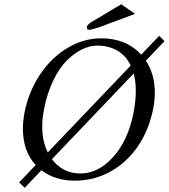

<svg xmlns="http://www.w3.org/2000/svg" viewBox="-20 -838 792 901"><path d="M727.1 -669.9 752 -645 664.6 -553.2Q706.5 -489.7 706.5 -402.8Q706.5 -368.2 699.2 -329.1Q679.7 -229.5 627.9 -152.8Q576.2 -76.2 499 -33.2Q421.9 9.8 331.1 9.8Q238.3 9.8 174.3 -39.1L96.2 43L69.8 18.1L147.5 -63.5Q87.4 -128.9 87.4 -234.4Q87.4 -268.1 95.2 -310.1Q114.3 -407.2 166.7 -486.6Q219.2 -565.9 295.2 -612.1Q371.1 -658.2 455.1 -658.2Q572.3 -658.2 642.6 -581.5ZM436 -624Q401.9 -624 365.7 -606.7Q329.6 -589.4 294.4 -554.9Q259.3 -520.5 230.5 -461.4Q201.7 -402.3 187 -327.1Q178.2 -282.2 178.2 -243.7Q178.2 -175.3 204.1 -122.6L593.3 -530.3Q571.3 -576.7 530.8 -600.3Q490.2 -624 436 -624ZM398.9 -698.2Q387.2 -698.2 387.2 -709Q387.2 -720.7 408.2 -733.9L548.8 -817.9L613.8 -772.9L444.8 -710Q408.7 -698.2 398.9 -698.2ZM607.4 -493.2 223.6 -90.8Q274.9 -23.9 356.9 -23.9Q441.4 -23.9 511.2 -101.3Q581.1 -178.7 606.9 -310.1Q617.2 -365.2 617.2 -410.2Q617.2 -458.5 607.4 -493.2Z"/></svg>

Font: Linux Libertine G
Style: Italic
Weight: 400
Italic angle: -12°
Designer: Philipp H. Poll
Foundry: Philipp H. Poll
Version: Version 5.1.3